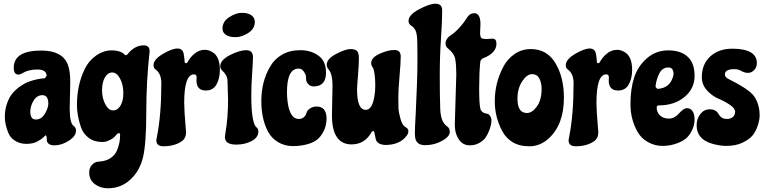

<svg xmlns="http://www.w3.org/2000/svg" viewBox="-20 -763 4118 1033"><path d="M143 -162Q143 -120 173 -120Q203 -120 221.5 -151Q240 -182 240 -206Q240 -251 208 -251Q179 -251 161 -222Q143 -193 143 -162ZM358 -321 355 -182Q355 -99 376 -86Q389 -76 389 -60Q389 -31 350.5 -6Q312 19 272 19Q252 19 242 10.5Q232 2 232 -8Q232 -35 225 -35Q224 -35 212.5 -23.5Q201 -12 178.5 -0.5Q156 11 121.5 11Q87 11 60.5 -6Q34 -23 24 -50Q6 -95 6 -134Q6 -173 18 -207Q30 -241 48 -262Q66 -283 90 -299.5Q114 -316 135 -323.5Q156 -331 178 -336Q209 -342 221 -342L231 -355Q230 -389 181.5 -389Q133 -389 102 -370Q90 -362 78 -362Q54 -362 54 -398Q54 -491 202 -491Q316 -491 345 -415Q358 -381 358 -321Z M785 -487Q767 -325 767 -157.5Q767 10 749.5 83Q732 156 681.5 203Q631 250 561 250Q520 250 490 227.5Q460 205 460 165Q460 140 473.5 125.5Q487 111 501 108L515 106Q551 104 575.5 87Q600 70 610 45Q626 5 626 -32V-40Q625 -47 619 -47L609 -42Q596 -23 576.5 -12.5Q557 -2 543 0L530 1Q487 1 457 -21.5Q427 -44 415 -80Q394 -143 394 -197Q394 -251 404 -298.5Q414 -346 435.5 -391Q457 -436 497 -464Q537 -492 581 -492Q625 -492 648 -472Q651 -466 657 -466Q663 -466 667 -472Q704 -519 754 -519Q785 -519 785 -487ZM588.5 -169Q613 -169 628.5 -195Q644 -221 643.5 -265Q643 -309 625.5 -341Q608 -373 584 -373Q560 -373 544.5 -346.5Q529 -320 529 -277.5Q529 -235 546.5 -202Q564 -169 588.5 -169Z M979 -77 981 -52Q981 -19 958 -3Q919 24 859 24Q821 24 821 -9L824 -26Q848 -144 848 -315Q848 -367 817 -389Q806 -396 806 -412Q806 -443 855.5 -472.5Q905 -502 935 -502Q965 -502 969 -469Q973 -446 973 -434.5Q973 -423 981 -423Q986 -423 988.5 -427.5Q991 -432 993.5 -436.5Q996 -441 1005 -452.5Q1014 -464 1024 -472Q1050 -495 1082 -495Q1103 -495 1124 -482Q1163 -458 1163 -387Q1163 -342 1145 -309Q1127 -276 1087 -276Q1037 -276 1037 -331L1038 -346Q1038 -363 1024 -363Q971 -363 971 -210Q971 -170 979 -77Z M1204 -327Q1204 -343 1196.5 -357Q1189 -371 1177 -382Q1165 -393 1165 -406Q1165 -440 1217 -466.5Q1269 -493 1304.5 -493Q1340 -493 1341 -457Q1341 -432 1336.5 -367.5Q1332 -303 1332 -248Q1332 -115 1356 -81Q1370 -73 1370 -56Q1370 -23 1333.5 -4Q1297 15 1251 15Q1190 15 1190 -26Q1190 -28 1193 -49Q1207 -129 1207 -228ZM1351 -645Q1351 -608 1315.5 -585.5Q1280 -563 1247 -563Q1214 -563 1195.5 -575.5Q1177 -588 1177 -609Q1177 -647 1213 -670.5Q1249 -694 1281.5 -694Q1314 -694 1332.5 -681Q1351 -668 1351 -645Z M1683 -190Q1737 -190 1737 -124Q1736 -84 1720 -54.5Q1704 -25 1684.5 -10.5Q1665 4 1637 12Q1600 23 1556 23Q1512 23 1476.5 2Q1441 -19 1422 -55Q1386 -123 1386 -219Q1386 -324 1433 -404Q1456 -445 1497.5 -469Q1539 -493 1596 -493Q1653 -493 1693.5 -463.5Q1734 -434 1734 -372Q1734 -298 1667 -298Q1650 -298 1638.5 -310.5Q1627 -323 1627 -335.5Q1627 -348 1625.5 -356.5Q1624 -365 1613.5 -379.5Q1603 -394 1587 -394Q1524 -394 1524 -268Q1524 -230 1531 -193Q1546 -123 1587 -123Q1618 -123 1629 -155Q1632 -169 1648 -179.5Q1664 -190 1683 -190Z M1766 -142 1769 -304Q1769 -333 1764 -354.5Q1759 -376 1748.5 -388.5Q1738 -401 1738 -415Q1738 -446 1788 -472.5Q1838 -499 1865 -499Q1892 -499 1901.5 -488Q1911 -477 1911 -448Q1911 -419 1906 -356.5Q1901 -294 1901 -281Q1901 -172 1948 -172Q1982 -172 1994 -243Q1999 -269 1999 -301Q1999 -365 1988 -396Q1977 -410 1977 -423Q1977 -453 2022 -473.5Q2067 -494 2101.5 -494Q2136 -494 2136 -459.5Q2136 -425 2129.5 -352Q2123 -279 2123 -236.5Q2123 -194 2124 -176.5Q2125 -159 2134.5 -124.5Q2144 -90 2160 -80Q2177 -72 2177 -58.5Q2177 -45 2169 -34Q2132 17 2052 17Q2007 14 2001 -17L1994 -51Q1993 -58 1988 -58L1980 -54Q1944 14 1870 14Q1766 12 1766 -142Z M2359 -707Q2359 -648 2352.5 -554.5Q2346 -461 2346 -355Q2346 -249 2348.5 -178.5Q2351 -108 2383 -85Q2400 -75 2400 -54Q2400 -33 2374 -15Q2326 18 2266 18Q2225 18 2215 -16Q2212 -30 2212 -49.5Q2212 -69 2213.5 -94Q2215 -119 2217 -159Q2226 -339 2226 -443.5Q2226 -548 2223 -570Q2219 -606 2198 -621L2191 -626Q2178 -635 2178 -650Q2178 -683 2234.5 -713Q2291 -743 2323 -743Q2359 -743 2359 -707Z M2565 -633 2563 -585Q2563 -559 2574.5 -556Q2586 -553 2597 -553Q2608 -553 2630 -555Q2651 -555 2651 -528Q2651 -477 2578 -449Q2568 -445 2564 -431Q2558 -370 2558 -288Q2558 -206 2564 -180Q2569 -156 2600 -151Q2607 -151 2613 -144Q2624 -131 2624 -118.5Q2624 -106 2622 -94.5Q2620 -83 2612.5 -62.5Q2605 -42 2593.5 -24.5Q2582 -7 2559 6Q2536 19 2507 19Q2457 19 2435 -40Q2427 -63 2427 -95L2435 -364Q2435 -413 2429.5 -444Q2424 -475 2391 -502Q2377 -512 2377 -530Q2377 -548 2395 -566Q2450 -600 2496 -673Q2510 -692 2531 -692Q2565 -692 2565 -633Z M2836 -499Q2923 -499 2968.5 -423Q3014 -347 3014 -237Q3014 -92 2931 -17Q2885 24 2829 24Q2773 24 2736.5 1Q2700 -22 2681 -60Q2642 -134 2642 -218Q2642 -316 2687 -402Q2709 -445 2748 -472Q2787 -499 2836 -499ZM2764 -232Q2764 -155 2815 -155Q2843 -155 2868.5 -190Q2894 -225 2894 -286Q2894 -316 2882 -340Q2870 -364 2842.5 -364Q2815 -364 2789.5 -325.5Q2764 -287 2764 -232Z M3197 -77 3199 -52Q3199 -19 3176 -3Q3137 24 3077 24Q3039 24 3039 -9L3042 -26Q3066 -144 3066 -315Q3066 -367 3035 -389Q3024 -396 3024 -412Q3024 -443 3073.5 -472.5Q3123 -502 3153 -502Q3183 -502 3187 -469Q3191 -446 3191 -434.5Q3191 -423 3199 -423Q3204 -423 3206.5 -427.5Q3209 -432 3211.5 -436.5Q3214 -441 3223 -452.5Q3232 -464 3242 -472Q3268 -495 3300 -495Q3321 -495 3342 -482Q3381 -458 3381 -387Q3381 -342 3363 -309Q3345 -276 3305 -276Q3255 -276 3255 -331L3256 -346Q3256 -363 3242 -363Q3189 -363 3189 -210Q3189 -170 3197 -77Z M3507 -300Q3507 -294 3511 -290Q3515 -285 3521 -285Q3578 -290 3597 -339Q3602 -350 3604 -365Q3603 -400 3576 -400Q3545 -400 3528.5 -370Q3512 -340 3507 -300ZM3525 -196Q3513 -196 3513 -184Q3513 -160 3530.5 -142.5Q3548 -125 3578.5 -125Q3609 -125 3633.5 -153Q3658 -181 3676.5 -181Q3695 -181 3706 -165Q3717 -149 3717 -119.5Q3717 -90 3702.5 -60.5Q3688 -31 3668 -16Q3648 -1 3623 8Q3586 22 3544.5 22Q3503 22 3467 2Q3431 -18 3411 -52Q3372 -120 3372 -202.5Q3372 -285 3392 -346Q3412 -407 3460.5 -449.5Q3509 -492 3575.5 -492Q3642 -492 3679.5 -458Q3717 -424 3717 -355Q3717 -286 3662.5 -241Q3608 -196 3525 -196Z M3920 -501Q4052 -501 4052 -423Q4052 -401 4037.5 -386Q4023 -371 4004.5 -371Q3986 -371 3969 -381Q3952 -391 3931 -391Q3880 -391 3880 -362Q3880 -349 3896 -340Q4014 -281 4038 -244Q4067 -201 4067 -141Q4067 -119 4057 -88Q4047 -57 4030 -35.5Q4013 -14 3976 4Q3939 22 3888 22Q3852 22 3811 10Q3728 -14 3728 -89Q3728 -124 3748 -149.5Q3768 -175 3798 -175Q3828 -175 3841 -157Q3842 -156 3847 -148Q3852 -140 3856 -136Q3869 -123 3890 -123Q3911 -123 3923 -133.5Q3935 -144 3935 -162Q3935 -180 3907 -199Q3879 -218 3845.5 -232Q3812 -246 3784 -276.5Q3756 -307 3756 -348Q3756 -418 3801.5 -459.5Q3847 -501 3920 -501Z"/></svg>

Font: Chicle
Style: Regular
Weight: 400
Designer: Angel Koziupa and Alejandro Paul
Foundry: Angel Koziupa and Alejandro Paul
Version: Version 1.000